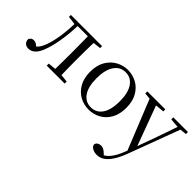

<svg xmlns="http://www.w3.org/2000/svg" viewBox="-53 -1066 1872 1872"><g transform="rotate(45 882.5 -130.0)"><path d="M89 10Q60 10 41.5 -7Q23 -24 23 -55Q30 -71 42 -79Q54 -87 72 -87Q90 -87 106 -77Q122 -67 141 -46V-36H112V-46Q138 -63 154.5 -86Q171 -109 186 -149Q212 -221 225 -313.5Q238 -406 239 -516H275Q273 -404 259 -308Q245 -212 222 -139Q205 -84 184.5 -51.5Q164 -19 140 -4.5Q116 10 89 10ZM151 -489V-516H254V-477H247ZM256 -486V-516H447V-486ZM334 0V-28L443 -39H475L581 -28V0ZM414 0Q415 -24 415.5 -65Q416 -106 416.5 -150Q417 -194 417 -229V-288Q417 -322 416.5 -366Q416 -410 415.5 -451Q415 -492 414 -516H502Q501 -492 500 -451Q499 -410 498.5 -366Q498 -322 498 -288V-229Q498 -194 498.5 -150Q499 -106 500 -65Q501 -24 502 0ZM457 -477V-516H581V-489L475 -477Z M924 15Q858 15 801.5 -16Q745 -47 710 -107.5Q675 -168 675 -258Q675 -348 711 -408.5Q747 -469 804 -500Q861 -531 924 -531Q989 -531 1046 -500.5Q1103 -470 1138.5 -409Q1174 -348 1174 -258Q1174 -168 1139 -107Q1104 -46 1047.5 -15.5Q991 15 924 15ZM924 -16Q999 -16 1041.5 -78Q1084 -140 1084 -257Q1084 -373 1041.5 -436Q999 -499 924 -499Q850 -499 807 -436Q764 -373 764 -257Q764 -140 807 -78Q850 -16 924 -16Z M1293 271Q1260 271 1233 256.5Q1206 242 1203 217Q1207 196 1223.5 186Q1240 176 1261 176Q1281 176 1298.5 186Q1316 196 1333 213L1362 241L1330 257L1310 240Q1360 226 1398.5 179Q1437 132 1465 58L1494 -15L1498 -28L1587 -274L1671 -516H1710L1500 47Q1470 126 1437.5 175.5Q1405 225 1369.5 248Q1334 271 1293 271ZM1485 51 1257 -516H1348L1517 -59L1523 -46ZM1205 -488V-516H1453V-488L1346 -478H1304ZM1563 -488V-516H1765V-488L1683 -479H1668Z"/></g></svg>

Font: Noto Serif JP
Style: Regular
Weight: 400
Designer: Ryoko NISHIZUKA  (kana & ideographs); Frank Grießhammer (Latin, Greek & Cyrillic); Wenlong ZHANG  (bopomofo); Sandoll Co
Foundry: Adobe
Version: Version 2.003-H1;hotconv 1.1.1;makeotfexe 2.6.0